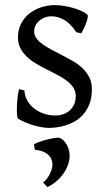

<svg xmlns="http://www.w3.org/2000/svg" viewBox="-20 -489 426 756"><path d="M341.8 -138.2Q341.8 -103.5 332 -78.9Q322.3 -54.2 306.6 -37.1Q291 -20 272 -9.8Q252.9 0.5 234.4 5.9Q215.8 11.2 199.5 12.9Q183.1 14.6 173.8 14.6Q150.4 14.6 117.4 5.9Q84.5 -2.9 51.8 -21Q48.3 -22.5 47.1 -36.9Q45.9 -51.3 46.6 -70.1Q47.4 -88.9 49.6 -107.9Q51.8 -127 55.2 -138.2L76.2 -132.8Q77.1 -112.3 86.9 -94.2Q96.7 -76.2 113 -63Q129.4 -49.8 151.1 -42Q172.9 -34.2 198.2 -34.2Q215.8 -34.2 230.5 -39.8Q245.1 -45.4 255.9 -55.4Q266.6 -65.4 272.5 -79.6Q278.3 -93.8 278.3 -110.8Q278.3 -130.4 267.8 -145.5Q257.3 -160.6 240.2 -173.1Q223.1 -185.5 201.4 -196.5Q179.7 -207.5 157.2 -219.2Q136.7 -229.5 117.7 -241.2Q98.6 -252.9 83.7 -267.6Q68.8 -282.2 59.8 -300.3Q50.8 -318.4 50.8 -341.8Q50.8 -372.1 63 -395.8Q75.2 -419.4 95.5 -435.5Q115.7 -451.7 141.8 -460.2Q168 -468.8 195.8 -468.8Q210.9 -468.8 229.2 -466.1Q247.6 -463.4 265.4 -458.5Q283.2 -453.6 298.8 -446.8Q314.5 -439.9 324.2 -431.2Q327.1 -428.2 325 -418Q322.8 -407.7 318.1 -395.5Q313.5 -383.3 308.1 -372.6Q302.7 -361.8 299.8 -357.9L280.8 -361.8Q257.3 -397 232.2 -410.9Q207 -424.8 183.1 -424.8Q167 -424.8 154.3 -419.4Q141.6 -414.1 132.6 -405.5Q123.5 -397 118.9 -386.7Q114.3 -376.5 114.3 -366.2Q114.3 -350.6 123.5 -338.1Q132.8 -325.7 147.9 -314.7Q163.1 -303.7 182.4 -293.7Q201.7 -283.7 222.2 -272.9Q243.2 -262.2 264.6 -250Q286.1 -237.8 303.2 -221.9Q320.3 -206.1 331.1 -185.8Q341.8 -165.5 341.8 -138.2ZM252.9 140.6Q250.5 154.3 243.9 169.4Q237.3 184.6 226.8 198.7Q216.3 212.9 201.2 225.6Q186 238.3 166.5 247.6L149.4 229.5Q155.8 225.6 162.4 217.5Q168.9 209.5 174.1 200Q179.2 190.4 182.6 180.4Q186 170.4 186.5 162.1Q187 151.4 183.6 141.1Q180.2 130.9 171.9 122.3Q163.6 113.8 150.1 108.2Q136.7 102.5 117.7 101.1L113.3 80.1Q117.7 76.2 131.3 71Q145 65.9 161.1 61.5Q177.2 57.1 192.4 54.7Q207.5 52.2 215.3 53.7Q227.5 59.6 235.8 70.3Q244.1 81.1 248.5 93.3Q252.9 105.5 253.9 117.9Q254.9 130.4 252.9 140.6Z"/></svg>

Font: Gentium Plus
Style: Regular
Weight: 400
Designer: J. Victor Gaultney, Annie Olsen, Iska Routamaa
Foundry: SIL International
Version: Version 1.510